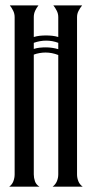

<svg xmlns="http://www.w3.org/2000/svg" viewBox="-20 -704 345 724"><path d="M14.6 0Q25.9 -8.3 30.5 -20.8Q35.2 -33.2 35.2 -46.4V-639.6Q35.2 -652.3 29.8 -663.3Q24.4 -674.3 17.1 -683.6H125Q117.7 -674.3 112.5 -663.3Q107.4 -652.3 107.4 -639.6V-564.5Q118.7 -567.9 130.1 -569.1Q141.6 -570.3 153.8 -570.3Q165 -570.3 176.8 -569.1Q188.5 -567.9 199.7 -564.5V-639.6Q199.7 -652.3 194.1 -663.3Q188.5 -674.3 181.2 -683.6H289.6Q282.2 -674.3 276.4 -663.3Q270.5 -652.3 270.5 -639.6V-46.4Q270.5 -33.2 275.4 -20.8Q280.3 -8.3 292 0H178.2Q189.5 -8.3 194.6 -20.8Q199.7 -33.2 199.7 -46.4V-496.6Q175.8 -505.9 151.9 -505.9Q140.6 -505.9 129.2 -503.9Q117.7 -502 107.4 -498V-46.4Q107.4 -33.2 111.8 -20.5Q116.2 -7.8 128.9 0ZM199.7 -542.5Q177.7 -550.8 153.8 -550.8Q130.9 -550.8 107.4 -542.5V-519.5Q117.7 -522.9 129.6 -524.2Q141.6 -525.4 152.8 -525.4Q176.3 -525.4 199.7 -518.6Z"/></svg>

Font: XAYAX
Style: Regular
Weight: 400
Designer: Peter Wiegel
Foundry: Peter Wiegel
Version: Version 1.000 2009 initial release